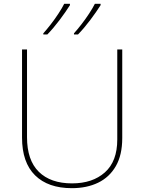

<svg xmlns="http://www.w3.org/2000/svg" viewBox="-20 -972 752 1002"><path d="M618 -252Q618 -163 584.5 -105Q551 -47 492 -18.5Q433 10 355 10Q231 10 163 -57Q95 -124 95 -254V-714H121V-256Q121 -136 182.5 -75.5Q244 -15 356 -15Q463 -15 527.5 -72.5Q592 -130 592 -244V-714H618ZM505 -945Q483 -910 451 -867.5Q419 -825 387 -792H366V-798Q384 -818 405 -845Q426 -872 445 -901Q464 -930 475 -952H505ZM345 -945Q323 -910 291 -867.5Q259 -825 227 -792H206V-798Q224 -818 245 -845Q266 -872 285 -901Q304 -930 315 -952H345Z"/></svg>

Font: Noto Sans Thaana Thin
Style: Regular
Weight: 100
Designer: David Williams
Foundry: Google Inc.
Version: Version 3.001; ttfautohint (v1.8.4.7-5d5b)